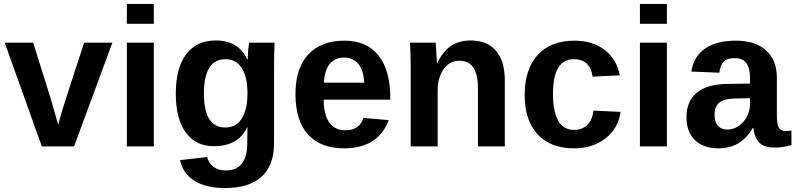

<svg xmlns="http://www.w3.org/2000/svg" viewBox="-20 -745 4047 977"><path d="M551.8 -527.8 356.9 0H192.9L3.9 -527.8H148.9L241.2 -232.9Q268.1 -138.7 275.9 -110.8Q277.8 -120.1 295.9 -181.2Q307.1 -218.8 408.2 -527.8Z M762.7 -624H625.5V-725.1H762.7ZM762.7 0H625.5V-527.8H762.7Z M1124.5 211.9Q1028.3 211.9 969.5 175Q910.6 138.2 896.5 69.8L1033.7 54.2Q1042.5 85.9 1066.7 104Q1090.8 122.1 1128.4 122.1Q1184.6 122.1 1211.4 86.9Q1238.3 51.8 1238.3 -18.1V-45.9L1239.3 -98.1H1238.3Q1192.4 -1 1068.4 -1Q976.1 -1 925.3 -70.8Q874.5 -140.6 874.5 -269Q874.5 -398.4 927.2 -468.8Q980 -539.1 1078.6 -539.1Q1193.4 -539.1 1238.3 -442.9H1240.7Q1240.7 -450.7 1242.7 -488.8Q1245.1 -512.2 1247.6 -527.8H1377.4Q1374.5 -475.1 1374.5 -405.8V-16.1Q1374.5 96.7 1310.8 154.3Q1247.1 211.9 1124.5 211.9ZM1239.3 -271Q1239.3 -353 1210.2 -398.4Q1181.2 -443.8 1127.4 -443.8Q1017.6 -443.8 1017.6 -269Q1017.6 -96.2 1126.5 -96.2Q1181.2 -96.2 1210.2 -141.8Q1239.3 -187.5 1239.3 -271Z M1730.5 9.8Q1610.8 9.8 1547.1 -61Q1483.4 -131.8 1483.4 -267.1Q1483.4 -397 1548.3 -467.5Q1613.3 -538.1 1732.4 -538.1Q1846.2 -538.1 1906.2 -462.4Q1966.3 -386.7 1966.3 -242.2V-237.8H1627.4Q1627.4 -161.1 1655.8 -121.6Q1684.1 -82 1737.3 -82Q1809.6 -82 1829.1 -145L1958.5 -133.8Q1903.3 9.8 1730.5 9.8ZM1730.5 -452.1Q1683.1 -452.1 1657 -418.7Q1630.9 -385.3 1628.4 -324.2H1833.5Q1830.1 -387.2 1803.5 -419.7Q1776.9 -452.1 1730.5 -452.1Z M2548.8 0H2412.1V-295.9Q2412.1 -436 2317.9 -436Q2268.1 -436 2237.5 -393.3Q2207 -350.6 2207 -283.2V0H2069.8V-410.2Q2069.8 -435.5 2069.1 -457.5Q2068.4 -479.5 2067.4 -500Q2066.4 -520.5 2065.9 -527.8H2196.8Q2198.7 -515.6 2200.2 -478Q2203.1 -437.5 2203.1 -422.9H2205.1Q2232.4 -482.9 2274.4 -511Q2316.4 -539.1 2375 -539.1Q2459 -539.1 2503.9 -486.6Q2548.8 -434.1 2548.8 -335Z M2900.9 9.8Q2781.2 9.8 2715.6 -61.5Q2649.9 -132.8 2649.9 -261.2Q2649.9 -392.6 2716.1 -465.3Q2782.2 -538.1 2902.8 -538.1Q2995.6 -538.1 3056.9 -491Q3118.2 -443.8 3133.8 -361.8L2995.6 -355Q2982.9 -443.8 2899.9 -443.8Q2793.9 -443.8 2793.9 -267.1Q2793.9 -84 2901.9 -84Q2941.9 -84 2968 -109.1Q2994.1 -134.3 3000 -182.1L3137.7 -175.8Q3127 -93.3 3062 -41.7Q2997.1 9.8 2900.9 9.8Z M3373.5 -624H3236.3V-725.1H3373.5ZM3373.5 0H3236.3V-527.8H3373.5Z M3636.2 9.8Q3559.1 9.8 3516.1 -32Q3473.1 -73.7 3473.1 -148.9Q3473.1 -230.5 3526.6 -273.9Q3580.1 -317.4 3682.1 -317.9L3796.4 -319.8V-347.2Q3796.4 -399.4 3777.8 -424.3Q3759.3 -449.2 3718.3 -449.2Q3680.7 -449.2 3663.1 -432.1Q3645.5 -415 3640.1 -375L3497.6 -380.9Q3510.3 -458 3567.9 -498Q3625.5 -538.1 3724.1 -538.1Q3823.7 -538.1 3878.4 -488.5Q3933.1 -439 3933.1 -349.1V-155.8Q3933.1 -112.3 3943.1 -95.2Q3953.1 -78.1 3976.6 -78.1Q3992.7 -78.1 4007.3 -81.1V-6.8Q4004.4 -6.3 3996.8 -4.4Q3989.3 -2.4 3987.1 -2Q3984.9 -1.5 3978.5 0Q3972.2 1.5 3969.5 1.7Q3966.8 2 3961.2 2.9Q3955.6 3.9 3951.7 4.4Q3947.8 4.9 3942.1 5.1Q3936.5 5.4 3931.2 5.6Q3925.8 5.9 3919.4 5.9Q3869.1 5.9 3844 -19Q3818.8 -43.9 3813.5 -94.2H3810.5Q3751.5 9.8 3636.2 9.8ZM3796.4 -217.8V-245.1L3725.1 -244.1Q3679.2 -242.7 3657.2 -232.9Q3616.2 -215.8 3616.2 -160.2Q3616.2 -124 3633.3 -105Q3650.4 -85.9 3680.2 -85.9Q3728 -85.9 3762.2 -124.8Q3796.4 -163.6 3796.4 -217.8Z"/></svg>

Font: Libra Sans Modern
Style: Bold
Weight: 700
Foundry: Stefan Peev, Context Ltd
Version: Version 1.000